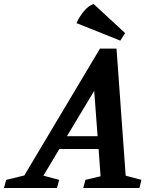

<svg xmlns="http://www.w3.org/2000/svg" viewBox="-102 -944 785 964"><path d="M-82 0 -71 -41 20 -63 400 -700H483L529 -62L608 -41L598 0H316L327 -41L403 -59L393 -196H196L116 -62L195 -41L184 0ZM234 -260H388L371 -488ZM282 -828Q296 -860 319.5 -888Q343 -916 368 -924L526 -778L502 -740Z"/></svg>

Font: Volkhov
Style: Bold Italic
Weight: 700
Designer: Cyreal (www.cyreal.org)
Foundry: Cyreal (www.cyreal.org)
Version: Version 1.001